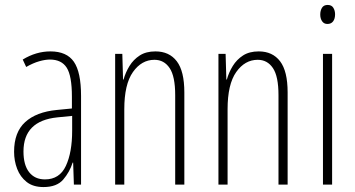

<svg xmlns="http://www.w3.org/2000/svg" viewBox="-20 -747 1436 777"><path d="M184 -539Q250 -539 279 -497Q308 -455 308 -359V0H279L276 -89H274Q262 -51 236 -20.5Q210 10 156 10Q114 10 88 -10.5Q62 -31 49.5 -63.5Q37 -96 37 -133Q37 -212 82 -253Q127 -294 210 -302L271 -308V-356Q271 -440 250 -473Q229 -506 182 -506Q163 -506 138.5 -499Q114 -492 86 -476L72 -506Q126 -539 184 -539ZM212 -272Q75 -258 75 -134Q75 -79 98 -50Q121 -21 162 -21Q221 -21 246.5 -75.5Q272 -130 272 -218V-278Z M609 -539Q665 -539 695.5 -499Q726 -459 726 -373V0H689V-362Q689 -438 666.5 -471.5Q644 -505 605 -505Q553 -505 518 -455.5Q483 -406 483 -305V0H446V-529H475L478 -425H480Q488 -454 504 -480Q520 -506 545.5 -522.5Q571 -539 609 -539Z M1027 -539Q1083 -539 1113.5 -499Q1144 -459 1144 -373V0H1107V-362Q1107 -438 1084.5 -471.5Q1062 -505 1023 -505Q971 -505 936 -455.5Q901 -406 901 -305V0H864V-529H893L896 -425H898Q906 -454 922 -480Q938 -506 963.5 -522.5Q989 -539 1027 -539Z M1306 -727Q1322 -727 1329 -715.5Q1336 -704 1336 -689Q1336 -671 1328 -660.5Q1320 -650 1305 -650Q1291 -650 1283.5 -661Q1276 -672 1276 -688Q1276 -704 1283 -715.5Q1290 -727 1306 -727ZM1324 -529V0H1287V-529Z"/></svg>

Font: Noto Sans Gurmukhi ExtraCondensed ExtraLight
Style: Regular
Weight: 200
Width: 2
Designer: Jelle Bosma - Monotype Design Team
Foundry: Monotype Imaging Inc.
Version: Version 2.004; ttfautohint (v1.8.4.7-5d5b)